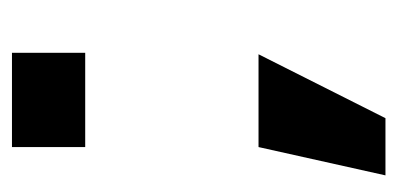

<svg xmlns="http://www.w3.org/2000/svg" viewBox="-196 -398 680 329"><g transform="rotate(-90 144.5 -233.0)"><path d="M9 87H107L216.5 -130.5H57.5ZM57.5 -553V-427.5H219V-553Z"/></g></svg>

Font: Anybody
Style: Bold
Weight: 700
Designer: Tyler Finck
Foundry: Etcetera Type Company
Version: Version 1.110